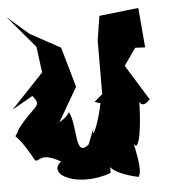

<svg xmlns="http://www.w3.org/2000/svg" viewBox="-56 -787 792 901"><g transform="rotate(-5 339.5 -336.5)"><path d="M340 -108C268 -47 297 -202 261 -267C228 -217 180 -218 213 -225L305 -383L251 -572L108 -650L8 -737L136 -586L152 -464L-1 -302L97 -358C142 -302 101 -317 19 -208C-8 -139 -16 -236 83 -56C105 -44 106 -95 204 -40C130 20 279 90 431 34C439 -49 373 24 560 64C565 53 585 44 543 -126C557 -35 591 -84 595 -310C587 -339 584 -230 644 -294L541 -461L597 -541L644 -539L628 -726L443 -705L425 -592L424 -338L385 -305C470 -273 417 -324 410 -287C394 -203 354 -117 369 -182Z"/></g></svg>

Font: Asimov Silicon
Style: Regular
Weight: 400
Designer: Google
Version: Version 2.000980; 2014